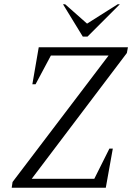

<svg xmlns="http://www.w3.org/2000/svg" viewBox="-20 -882 656 902"><path d="M35 0 39 -27 490 -621H219L147 -486H132L162 -660H581L576 -633L129 -42H423L494 -184H510L477 0ZM369 -710 276 -862H286L389 -771L533 -862H543L391 -710Z"/></svg>

Font: Spectral Light
Style: Italic
Weight: 300
Italic angle: -10°
Designer: Jean-Baptiste Levee
Foundry: Production Type
Version: Version 2.001